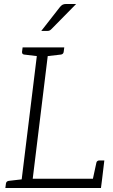

<svg xmlns="http://www.w3.org/2000/svg" viewBox="-20 -948 570 968"><path d="M84 0 171 -709H226L145 -47H495L489 0ZM445 -31 466 -128Q467 -133 471 -136Q475 -139 480 -139H506L495 -47ZM7 0 10 -23Q11 -29 14.5 -32Q18 -35 23 -36L100 -45L101 0ZM188 -709 176 -664 101 -673Q96 -674 93.5 -677Q91 -680 91 -686L94 -709ZM304 -709 301 -686Q300 -680 296.5 -677Q293 -674 288 -673L210 -664V-709ZM314 -928H364L239 -801Q234 -796 229.5 -794Q225 -792 218 -792H188L281 -911Q288 -920 295 -924Q302 -928 314 -928Z"/></svg>

Font: Aleo Light
Style: Italic
Weight: 300
Italic angle: -7°
Designer: Alessio Laiso
Foundry: Alessio Laiso
Version: Version 2.001;gftools[0.9.29]